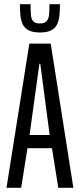

<svg xmlns="http://www.w3.org/2000/svg" viewBox="-20 -896 382 916"><path d="M11 0 120 -688H222L330 0H258L228 -189H111L81 0ZM121 -252H217L172 -592H168ZM171 -741Q137 -741 117.5 -751Q98 -761 89 -779Q80 -797 77.5 -821.5Q75 -846 75 -876H126Q126 -846 127.5 -825.5Q129 -805 138.5 -794.5Q148 -784 170 -784Q192 -784 202 -794.5Q212 -805 214 -825.5Q216 -846 216 -876H266Q266 -846 263.5 -821.5Q261 -797 252 -779Q243 -761 223.5 -751Q204 -741 171 -741Z"/></svg>

Font: Saira UltraCondensed Medium
Style: Regular
Weight: 500
Width: 1
Designer: Hector Gatti with collaboration of the Omnibus-Type team
Foundry: Omnibus-Type
Version: Version 1.101